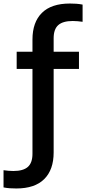

<svg xmlns="http://www.w3.org/2000/svg" viewBox="-87 -838 488 1088"><path d="M5.5 230Q-12.5 230 -31 228.8Q-49.5 227.5 -67 224V126.5Q-51.5 128.5 -38.5 129.8Q-25.5 131 -11 131Q44.5 131 70.8 107.8Q97 84.5 97 33.5V-447.5H7.5V-545H97V-614Q97 -712 150.5 -765Q204 -818 309 -818Q326.5 -818 345 -816.8Q363.5 -815.5 381 -812V-714.5Q365.5 -716.5 352.5 -717.8Q339.5 -719 325 -719Q269.5 -719 243.2 -695.8Q217 -672.5 217 -621.5V-545H360.5V-447.5H217V26Q217 124 163.5 177Q110 230 5.5 230Z"/></svg>

Font: Encode Sans Semi Condensed SemiBold
Style: Regular
Weight: 600
Width: 4
Designer: Multiple Designers
Foundry: Impallari Type
Version: Version 3.000; ttfautohint (v1.8.3) -l 8 -r 50 -G 200 -x 14 